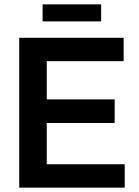

<svg xmlns="http://www.w3.org/2000/svg" viewBox="-20 -859 636 879"><path d="M175 -761V-839H443V-761ZM68 0V-686H546V-579H194V-404H505V-296H194V-107H551V0Z"/></svg>

Font: Archivo SemiCondensed SemiBold
Style: Regular
Weight: 600
Width: 4
Designer: Hector Gatti
Foundry: Omnibus-Type
Version: Version 2.001; ttfautohint (v1.8.3)